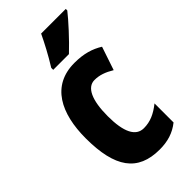

<svg xmlns="http://www.w3.org/2000/svg" viewBox="-242 -827 898 898"><g transform="rotate(-45 207.0 -378.0)"><path d="M395 -756V-766H232C211 -722 185 -672 152 -619V-606H256C304 -651 368 -721 395 -756ZM241 10C294 10 337 -3 376 -34V-160C337 -129 302 -113 259 -113C206 -113 179 -167 179 -272C179 -378 206 -436 255 -436C287 -436 316 -426 351 -405L390 -521C351 -545 308 -559 245 -559C94 -559 33 -436 33 -272C33 -79 96 10 241 10Z"/></g></svg>

Font: Noto Sans Sinhala UI ExtraCondensed ExtraBold
Style: Regular
Weight: 800
Width: 2
Designer: Jelle Bosma - Monotype Design Team
Foundry: Monotype Imaging Inc.
Version: Version 2.006